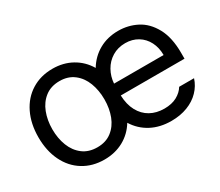

<svg xmlns="http://www.w3.org/2000/svg" viewBox="-101 -765 1150 1004"><g transform="rotate(-30 474.5 -263.0)"><path d="M42 -262.7Q42 -344.2 72.3 -406.5Q102.5 -468.8 157.5 -502.9Q212.4 -537.1 284.2 -537.1Q349.1 -537.1 400.4 -508.5Q451.7 -480 482.9 -427.7Q514.6 -480 565.4 -508.5Q616.2 -537.1 680.7 -537.1Q740.7 -537.1 792.5 -510.5Q844.2 -483.9 876.7 -424.6Q909.2 -365.2 909.2 -272.5V-237.3H524.4Q526.4 -182.1 547.4 -143.1Q568.4 -104 604.7 -83.7Q641.1 -63.5 688.5 -63.5Q733.4 -63.5 764.4 -80.3Q795.4 -97.2 811.5 -124H901.4Q888.7 -84 859.1 -53.5Q829.6 -22.9 785.9 -6.1Q742.2 10.7 688.5 10.7Q619.6 10.7 566.9 -17.3Q514.2 -45.4 482.4 -96.7Q451.2 -45.4 399.9 -17.3Q348.6 10.7 284.2 10.7Q212.4 10.7 157.5 -23.2Q102.5 -57.1 72.3 -119.1Q42 -181.2 42 -262.7ZM440.4 -262.7Q440.4 -317.4 423.1 -362.8Q405.8 -408.2 370.6 -435.5Q335.4 -462.9 284.2 -462.9Q231.9 -462.9 196.5 -435.5Q161.1 -408.2 143.6 -362.8Q126 -317.4 126 -262.7Q126 -208 143.6 -162.8Q161.1 -117.7 196.5 -90.6Q231.9 -63.5 284.2 -63.5Q335.4 -63.5 370.6 -90.6Q405.8 -117.7 423.1 -162.8Q440.4 -208 440.4 -262.7ZM824.2 -308.6Q824.2 -353 806.4 -387.9Q788.6 -422.9 755.9 -442.9Q723.1 -462.9 680.7 -462.9Q636.2 -462.9 601.8 -441.9Q567.4 -420.9 547.6 -385.5Q527.8 -350.1 524.9 -308.6Z"/></g></svg>

Font: Pretendard Std
Style: Regular
Weight: 400
Designer: Base glyphs from Inter by Rasmus Andersson; Hangeul glyphs from Noto Sans CJK(Source Han Sans) by Jang Soo-young and Kan
Foundry: Kil Hyung-jin
Version: Version 1.309